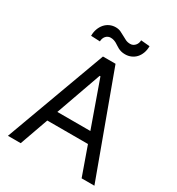

<svg xmlns="http://www.w3.org/2000/svg" viewBox="-216 -1069 1108 1202"><g transform="rotate(30 338.0 -467.5)"><path d="M25.6 0 292.6 -727.3H383.5L650.6 0H558.2L485.1 -206H191.1L117.9 0ZM457.4 -284.1 340.9 -612.2H335.2L218.8 -284.1ZM163.4 -802.6Q163.4 -829.9 171.7 -852.5Q180 -875 194.4 -891.5Q208.8 -908 228.7 -917.1Q248.6 -926.1 271.3 -926.1Q291.5 -926.1 307.2 -919Q322.8 -911.9 337.2 -903.4Q351.6 -894.9 366.5 -887.8Q381.4 -880.7 400.6 -880.7Q410.9 -880.7 419.6 -884.9Q428.3 -889.2 434.8 -896.5Q441.4 -903.8 445.1 -913.7Q448.9 -923.7 448.9 -934.7L512.8 -929Q512.8 -901.3 504.4 -878.9Q496.1 -856.5 481.7 -840.9Q467.3 -825.3 447.6 -816.8Q427.9 -808.2 404.8 -808.2Q388.5 -808.2 376.2 -811.6Q364 -815 354.2 -820Q344.5 -824.9 335.9 -831Q327.4 -837 318.5 -842Q309.7 -846.9 299.4 -850.3Q289.1 -853.7 275.6 -853.7Q265.6 -853.7 256.9 -849.4Q248.2 -845.2 242 -837.9Q235.8 -830.6 232.2 -820.8Q228.7 -811.1 228.7 -799.7Z"/></g></svg>

Font: Fast_Sans
Style: Regular
Weight: 400
Designer: Rasmus Andersson
Foundry: rsms
Version: Version 3.018;git-588b23468